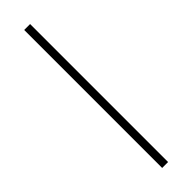

<svg xmlns="http://www.w3.org/2000/svg" viewBox="-261 -639 733 733"><g transform="rotate(-45 106.0 -272.5)"><path d="M90 100V-645H122V100Z"/></g></svg>

Font: Assistant ExtraLight
Style: Regular
Weight: 200
Designer: Hebrew By Ben Nathan, Latin by Paul Hunt
Version: Version 3.000